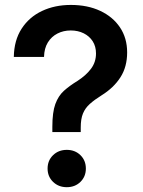

<svg xmlns="http://www.w3.org/2000/svg" viewBox="-20 -758 586 786"><path d="M194.3 -217.3V-238.8Q194.3 -298.3 206.5 -332Q218.8 -365.7 241.9 -386.5Q265.1 -407.2 297.9 -427.2Q332.5 -449.7 352.8 -476.8Q373 -503.9 373 -539.1Q373 -567.9 359.6 -588.9Q346.2 -609.9 322.8 -621.6Q299.3 -633.3 269.5 -633.3Q239.7 -633.3 215.3 -620.8Q190.9 -608.4 176 -584.5Q161.1 -560.5 160.2 -524.9H36.6Q37.6 -592.8 68.4 -640.4Q99.1 -688 151.6 -712.9Q204.1 -737.8 270 -737.8Q338.4 -737.8 390.1 -713.6Q441.9 -689.5 471.2 -645.8Q500.5 -602.1 500.5 -543.5Q500.5 -484.4 473.1 -441.7Q445.8 -398.9 396.5 -368.2Q366.7 -349.6 347.7 -332.5Q328.6 -315.4 319.6 -293.2Q310.5 -271 310.5 -235.8V-217.3ZM253.4 8.3Q219.7 8.3 197.3 -13.4Q174.8 -35.2 174.8 -67.9Q174.8 -101.1 197.3 -122.8Q219.7 -144.5 253.4 -144.5Q287.1 -144.5 309.3 -122.8Q331.5 -101.1 331.5 -67.9Q331.5 -35.2 309.3 -13.4Q287.1 8.3 253.4 8.3Z"/></svg>

Font: Inter 20pt SemiBold
Style: Regular
Weight: 600
Version: Version 4.001;git-66647c0bb